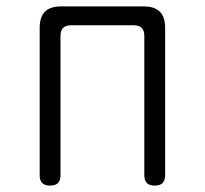

<svg xmlns="http://www.w3.org/2000/svg" viewBox="-20 -570 640 600"><path d="M136 10Q120 10 112 2Q104 -6 104 -22V-483Q104 -517 120.5 -533.5Q137 -550 171 -550H429Q463 -550 479.5 -533.5Q496 -517 496 -483V-22Q496 -6 488 2Q480 10 463 10Q447 10 439 2Q431 -6 431 -22V-458Q431 -475 422.5 -483Q414 -491 398 -491H202Q186 -491 177.5 -483Q169 -475 169 -458V-22Q169 -6 161 2Q153 10 136 10Z"/></svg>

Font: Maple Mono ExtraLight
Style: Regular
Weight: 275
Monospace: yes
Designer: subframe7536
Version: Version 7.000